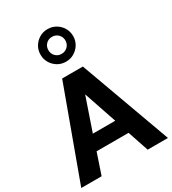

<svg xmlns="http://www.w3.org/2000/svg" viewBox="-247 -1185 1176 1313"><g transform="rotate(-30 341.5 -528.5)"><path d="M214.8 -165H467.3L522.9 0H683.1L423.3 -713.9H259.8L-1.5 0H159.2ZM252.9 -282.2 341.8 -541.5 429.7 -282.2ZM409.2 -928.2Q409.2 -899.9 389.6 -880.6Q370.1 -861.3 341.3 -861.3Q313 -861.3 293.9 -880.6Q274.9 -899.9 274.9 -928.2Q274.9 -957 293.9 -976.3Q313 -995.6 341.3 -995.6Q370.1 -995.6 389.6 -976.3Q409.2 -957 409.2 -928.2ZM470.2 -928.2Q470.2 -963.9 452.9 -992.9Q435.5 -1022 406.2 -1039.3Q377 -1056.6 341.3 -1056.6Q305.7 -1056.6 276.6 -1039.3Q247.6 -1022 230.2 -992.9Q212.9 -963.9 212.9 -928.2Q212.9 -892.6 230.2 -863.5Q247.6 -834.5 276.6 -817.1Q305.7 -799.8 341.3 -799.8Q377 -799.8 406.2 -817.1Q435.5 -834.5 452.9 -863.5Q470.2 -892.6 470.2 -928.2Z"/></g></svg>

Font: Estedad-FD-VF Thin
Style: Regular
Weight: 100
Designer: Amin Abedi
Version: Version 5.0